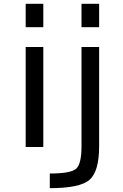

<svg xmlns="http://www.w3.org/2000/svg" viewBox="-20 -772 649 1011"><path d="M115.2 2V-524.4H208V2ZM115.2 -628.9V-752H208V-628.9ZM409.2 -524.4H502V-2Q502 129.9 452.1 174.3Q402.3 218.8 242.2 218.8V141.6Q353.5 141.6 381.3 116.2Q409.2 90.8 409.2 -2ZM409.2 -628.9V-752H502V-628.9Z"/></svg>

Font: irohakakuC Regular
Style: Regular
Weight: 400
Designer: [Source Han Sans]
Ryoko NISHIZUKA Ë•øÂ°öÊ∂ºÂ≠ê (kana & ideographs); Paul D. Hunt (Latin, Greek & Cyrillic); Wenlong ZHAN
Version: Version 1.001.20160904